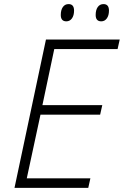

<svg xmlns="http://www.w3.org/2000/svg" viewBox="-20 -904 596 924"><path d="M272.5 -832Q272.5 -856 282.5 -870.1Q292.5 -884.3 310.1 -884.3Q336.4 -884.3 336.4 -853Q336.4 -829.6 326.2 -815.4Q315.9 -801.3 299.3 -801.3Q272.5 -801.3 272.5 -832ZM440.4 -832Q440.4 -856 450.4 -870.1Q460.4 -884.3 478 -884.3Q504.4 -884.3 504.4 -853Q504.4 -829.6 494.1 -815.4Q483.9 -801.3 467.3 -801.3Q440.4 -801.3 440.4 -832ZM201.2 -713.9H556.2L545.9 -668H241.2L184.1 -397.9H472.2L461.9 -352.1H174.8L108.9 -45.9H415L404.8 0H49.8Z"/></svg>

Font: Open Sans Hebrew Light
Style: Italic
Weight: 300
Italic angle: -12°
Foundry: Ascender Corporation, Yanek Iontef
Version: Version 2.001;PS 002.001;hotconv 1.0.70;makeotf.lib2.5.58329